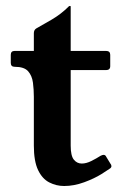

<svg xmlns="http://www.w3.org/2000/svg" viewBox="-20 -610 401 641"><path d="M349 -63Q352 -60 352 -55Q352 -50 345 -46L319 -29Q295 -14 261 -1.5Q227 11 194 11Q168 11 144.5 -1Q121 -13 107 -42.5Q93 -72 93 -124V-287Q93 -311 90 -334Q87 -357 74 -372Q61 -387 29 -387Q16 -387 16 -400V-427Q16 -440 29 -440H93V-499Q93 -510 101 -515Q121 -526 152.5 -544.5Q184 -563 209 -588Q210 -590 213 -590H215Q216 -590 216 -587V-440H334Q348 -440 348 -427V-389Q348 -376 334 -376H216V-124Q216 -90 226.5 -77Q237 -64 253 -64Q268 -64 285 -72.5Q302 -81 316 -90Q322 -93 326 -93Q332 -93 335 -86Z"/></svg>

Font: Young Serif
Style: Regular
Weight: 400
Designer: Bastien Sozeau
Foundry: NBR — Bastien Sozeau
Version: Version 3.004; ttfautohint (v1.8.4.7-5d5b);gftools[0.9.33]